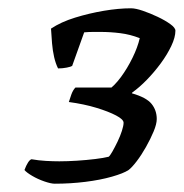

<svg xmlns="http://www.w3.org/2000/svg" viewBox="-20 -788 443 463"><path d="M112 -345Q103 -345 87 -350.5Q71 -356 57.5 -364Q44 -372 39 -378Q43 -389 47.5 -396Q52 -403 56 -404Q73 -401 90.5 -400Q108 -399 123 -399Q143 -399 166 -400.5Q189 -402 209.5 -404.5Q230 -407 242 -410Q245 -412 251 -422.5Q257 -433 263.5 -446.5Q270 -460 274 -472.5Q278 -485 278 -492Q278 -500 260 -509.5Q242 -519 212.5 -528Q183 -537 146 -542Q148 -549 152 -560Q156 -571 162 -577H269L240 -570Q256 -581 271.5 -602Q287 -623 299.5 -648.5Q312 -674 317 -696Q294 -705 270 -708Q246 -711 223 -711Q215 -711 204.5 -711Q194 -711 183 -710L154 -629Q151 -627 141 -625Q131 -623 120 -623Q114 -635 110.5 -650.5Q107 -666 105.5 -683.5Q104 -701 103 -719Q127 -735 161 -745.5Q195 -756 230.5 -762Q266 -768 296 -768Q307 -768 324.5 -762Q342 -756 360 -747.5Q378 -739 390.5 -730Q403 -721 403 -714Q403 -698 393 -677Q383 -656 367.5 -635Q352 -614 334 -595.5Q316 -577 299 -565L298 -563Q333 -553 345.5 -537.5Q358 -522 358 -501Q358 -489 350.5 -471Q343 -453 332 -433.5Q321 -414 309.5 -399Q298 -384 290 -378Q278 -370 250 -362Q222 -354 186 -349.5Q150 -345 112 -345Z"/></svg>

Font: Texturina Medium 12pt Medium
Style: Italic
Weight: 500
Italic angle: -11°
Version: Version 1.002